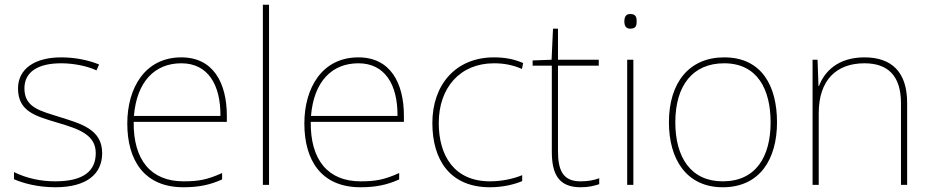

<svg xmlns="http://www.w3.org/2000/svg" viewBox="-20 -780 3931 810"><path d="M411 -134C411 -235 321 -258 233 -286C152 -312 83 -325 83 -407C83 -478 142 -513 238 -513C291 -513 350 -501 387 -483L398 -508C356 -525 301 -538 238 -538C126 -538 56 -489 56 -407C56 -309 131 -290 224 -262C312 -236 384 -212 384 -134C384 -60 334 -15 213 -15C151 -15 92 -28 39 -54V-24C77 -7 140 10 213 10C345 10 411 -45 411 -134Z M745 -538C591 -538 517 -408 517 -259C517 -104 588 10 754 10C818 10 866 0 917 -23V-50C855 -22 818 -15 754 -15C617 -15 542 -105 544 -266H937V-291C937 -430 880 -538 745 -538ZM745 -513C857 -513 911 -423 910 -291H545C557 -436 633 -513 745 -513Z M1115 0V-760H1089V0Z M1492 -538C1338 -538 1264 -408 1264 -259C1264 -104 1335 10 1501 10C1565 10 1613 0 1664 -23V-50C1602 -22 1565 -15 1501 -15C1364 -15 1289 -105 1291 -266H1684V-291C1684 -430 1627 -538 1492 -538ZM1492 -513C1604 -513 1658 -423 1657 -291H1292C1304 -436 1380 -513 1492 -513Z M2047 10C2102 10 2150 -2 2183 -16V-41C2144 -25 2095 -15 2047 -15C1895 -15 1831 -125 1831 -261C1831 -409 1920 -513 2064 -513C2102 -513 2142 -507 2182 -489L2187 -514C2150 -530 2112 -538 2064 -538C1902 -538 1804 -422 1804 -261C1804 -106 1878 10 2047 10Z M2429 -15C2355 -15 2334 -61 2334 -143V-503H2506V-528H2334V-659H2313L2307 -528L2227 -525V-503H2308V-140C2308 -47 2336 10 2429 10C2464 10 2486 4 2508 -3V-28C2486 -20 2462 -15 2429 -15Z M2639 -721C2619 -721 2614 -706 2614 -690C2614 -673 2619 -659 2639 -659C2663 -659 2666 -673 2666 -690C2666 -706 2663 -721 2639 -721ZM2652 -528H2626V0H2652Z M3258 -264C3258 -417 3194 -538 3035 -538C2888 -538 2802 -432 2802 -264C2802 -107 2877 10 3029 10C3186 10 3258 -109 3258 -264ZM2829 -264C2829 -420 2903 -513 3035 -513C3176 -513 3231 -402 3231 -264C3231 -119 3169 -15 3029 -15C2894 -15 2829 -117 2829 -264Z M3627 -538C3515 -538 3458 -478 3435 -417H3433L3429 -528H3408V0H3434V-302C3434 -446 3512 -513 3627 -513C3724 -513 3781 -462 3781 -345V0H3807V-346C3807 -477 3741 -538 3627 -538Z"/></svg>

Font: Noto Sans Devanagari UI Thin
Style: Regular
Weight: 100
Designer: Jelle Bosma - Monotype Design Team
Foundry: Monotype Imaging Inc.
Version: Version 2.004